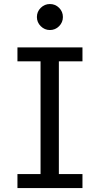

<svg xmlns="http://www.w3.org/2000/svg" viewBox="-20 -953 516 973"><path d="M68.4 -712.9H397.9V-642.1H278.3V-70.8H397.9V0H68.4V-70.8H185.5V-642.1H68.4ZM167 -866.7Q167 -894 186.5 -913.3Q206.1 -932.6 232.9 -932.6Q260.3 -932.6 279.5 -913.3Q298.8 -894 298.8 -866.7Q298.8 -839.8 279.5 -820.3Q260.3 -800.8 232.9 -800.8Q206.1 -800.8 186.5 -820.3Q167 -839.8 167 -866.7Z"/></svg>

Font: Andika LitF DSA DSG
Style: Regular
Weight: 400
Designer: Victor Gaultney, Annie Olsen, Julie Remington, Don Collingsworth, Eric Hays, Becca Hirsbrunner
Foundry: SIL International
Version: Version 6.200 ; LitF DSA DSG; ttfautohint (v1.8.3.10-c5d8)